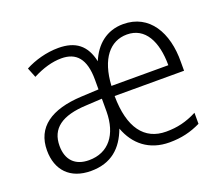

<svg xmlns="http://www.w3.org/2000/svg" viewBox="-97 -683 966 834"><g transform="rotate(-20 386.5 -266.0)"><path d="M541 -542C464 -542 411 -496 383 -428C366 -506 320 -541 241 -541C186 -541 130 -525 87 -502L105 -457C151 -481 196 -494 238 -494C306 -494 344 -454 344 -357V-312L263 -308C122 -301 43 -246 43 -139C43 -48 97 10 193 10C287 10 341 -40 371 -121C400 -42 462 10 556 10C611 10 656 -1 701 -23V-74C652 -49 610 -39 558 -39C458 -39 401 -114 400 -261H721V-301C723 -437 662 -542 541 -542ZM541 -494C625 -494 665 -417 665 -307H402C409 -430 463 -494 541 -494ZM271 -265 344 -269V-209C343 -104 292 -37 201 -37C137 -37 101 -74 101 -139C101 -219 156 -260 271 -265Z"/></g></svg>

Font: Noto Sans SemiCondensed Light
Style: Regular
Weight: 300
Width: 4
Designer: Monotype Design Team
Foundry: Monotype Imaging Inc.
Version: Version 2.013